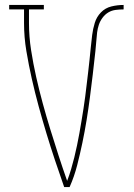

<svg xmlns="http://www.w3.org/2000/svg" viewBox="-20 -755 540 775"><path d="M239 0Q220 -54 202 -108Q184 -162 167.5 -216.5Q151 -271 136 -326Q121 -381 108.5 -436.5Q96 -492 86.5 -548.5Q77 -605 77 -662V-717H17V-735H157V-717H97V-662Q97 -607 105.5 -552.5Q114 -498 126 -444.5Q138 -391 152.5 -338Q167 -285 183 -233Q199 -181 216 -128.5Q233 -76 251 -25Q260 -48 267 -72Q274 -96 280 -120Q286 -144 291 -168.5Q296 -193 300.5 -217.5Q305 -242 309 -267Q313 -292 317 -316.5Q321 -341 324 -365.5Q327 -390 330 -415Q333 -440 336 -465Q339 -490 341.5 -514.5Q344 -539 346.5 -564Q349 -589 352 -613.5Q355 -638 362.5 -662.5Q370 -687 387.5 -705Q405 -723 429.5 -729Q454 -735 479 -735V-717Q463 -717 447 -715Q431 -713 417.5 -705Q404 -697 394 -683.5Q384 -670 379 -655Q374 -640 372 -624Q370 -608 369 -592Q368 -581 367 -570Q366 -559 365 -548Q360 -501 354.5 -455Q349 -409 343 -362.5Q337 -316 329.5 -270Q322 -224 312.5 -178.5Q303 -133 291.5 -88Q280 -43 261 0Z"/></svg>

Font: Iosevka Curly Slab Thin
Style: Regular
Weight: 100
Monospace: yes
Designer: Belleve Invis
Foundry: Belleve Invis
Version: Version 22.1.2; ttfautohint (v1.8.4)